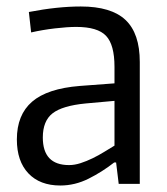

<svg xmlns="http://www.w3.org/2000/svg" viewBox="-20 -567 514 592"><path d="M166 5Q103 5 67.5 -32.5Q32 -70 32 -137Q32 -213 79 -253.5Q126 -294 226 -302L333 -310V-361Q333 -429 307 -456.5Q281 -484 215 -484Q188 -484 149.5 -479.5Q111 -475 76 -467L69 -530Q157 -547 229 -547Q323 -547 367 -505.5Q411 -464 411 -376V0H346L338 -66H332Q295 -37 253 -16Q211 5 166 5ZM193 -58Q210 -58 228.5 -64Q247 -70 265.5 -79Q284 -88 301 -98.5Q318 -109 333 -118V-256L244 -248Q172 -241 142 -217.5Q112 -194 112 -143Q112 -58 193 -58Z"/></svg>

Font: Encode Sans Condensed
Style: Regular
Weight: 400
Designer: Pablo Impallari, Andres Torresi
Foundry: Pablo Impallari, Andres Torresi
Version: Version 1.000; ttfautohint (v1.00) -l 8 -r 50 -G 200 -x 14 -